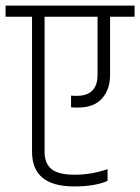

<svg xmlns="http://www.w3.org/2000/svg" viewBox="-40 -664 503 689"><path d="M226 5Q75 5 75 -119V-604H-20V-644H443V-604H355V-395Q355 -343 326 -310.5Q297 -278 239 -278Q223 -278 215 -279V-321Q222 -320 235 -320Q310 -320 310 -395V-604H120V-118Q120 -78 144.5 -57.5Q169 -37 228.5 -37Q288 -37 346 -57V-15Q302 5 226 5Z"/></svg>

Font: Khand Light
Style: Regular
Weight: 300
Designer: Devanagari: Sanchit Sawaria, Jyotish Sonowal; Latin: Satya Rajpurohit
Foundry: Indian Type Foundry
Version: Version 1.101;PS 1.0;hotconv 1.0.78;makeotf.lib2.5.61930; tt